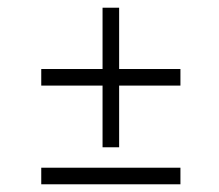

<svg xmlns="http://www.w3.org/2000/svg" viewBox="-20 -594 567 498"><path d="M246 -574H289V-415H448V-372H289V-212H246V-372H87V-415H246ZM87 -159H448V-116H87Z"/></svg>

Font: Josefin Sans Thin Light
Style: Regular
Weight: 300
Version: Version 2.000